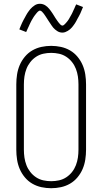

<svg xmlns="http://www.w3.org/2000/svg" viewBox="-20 -985 540 1013"><path d="M250 8Q224 8 198.5 2.5Q173 -3 150.5 -16Q128 -29 111 -49.5Q94 -70 84 -93.5Q74 -117 70 -143Q66 -169 66 -195V-540Q66 -566 70 -592Q74 -618 84 -641.5Q94 -665 111 -685.5Q128 -706 150.5 -719Q173 -732 198.5 -737.5Q224 -743 250 -743Q276 -743 301.5 -737.5Q327 -732 349.5 -719Q372 -706 389 -685.5Q406 -665 416 -641.5Q426 -618 430 -592Q434 -566 434 -540V-195Q434 -169 430 -143Q426 -117 416 -93.5Q406 -70 389 -49.5Q372 -29 349.5 -16Q327 -3 301.5 2.5Q276 8 250 8ZM250 -29Q271 -29 291.5 -33.5Q312 -38 329.5 -49.5Q347 -61 360 -77.5Q373 -94 380.5 -113.5Q388 -133 391 -153.5Q394 -174 394 -195V-540Q394 -561 391 -581.5Q388 -602 380.5 -621.5Q373 -641 360 -657.5Q347 -674 329.5 -685.5Q312 -697 291.5 -701.5Q271 -706 250 -706Q229 -706 208.5 -701.5Q188 -697 170.5 -685.5Q153 -674 140 -657.5Q127 -641 119.5 -621.5Q112 -602 109 -581.5Q106 -561 106 -540V-195Q106 -174 109 -153.5Q112 -133 119.5 -113.5Q127 -94 140 -77.5Q153 -61 170.5 -49.5Q188 -38 208.5 -33.5Q229 -29 250 -29ZM309 -813Q302 -813 295 -815Q288 -817 282 -821Q276 -825 270.5 -829.5Q265 -834 260.5 -839.5Q256 -845 252 -851Q248 -857 244 -863Q240 -869 236 -875Q232 -881 228 -887.5Q224 -894 219.5 -900.5Q215 -907 211.5 -912Q208 -917 202 -923Q196 -929 191 -929Q187 -929 184 -926.5Q181 -924 178 -921.5Q175 -919 171.5 -914Q168 -909 166 -907Q164 -905 162.5 -902.5Q161 -900 159 -897.5Q157 -895 155.5 -892Q154 -889 152 -886Q150 -883 148 -879.5Q146 -876 144 -872Q142 -868 140 -864Q138 -860 136 -855.5Q134 -851 132 -846.5Q130 -842 127.5 -837Q125 -832 123 -827Q121 -822 118 -816L82 -830Q86 -840 89.5 -848.5Q93 -857 96.5 -864.5Q100 -872 104 -879.5Q108 -887 111.5 -893Q115 -899 118 -905Q121 -911 124.5 -916Q128 -921 131.5 -926Q135 -931 140 -937Q145 -943 150.5 -947.5Q156 -952 162.5 -956.5Q169 -961 176 -963Q183 -965 191 -965Q198 -965 205 -963Q212 -961 218 -957.5Q224 -954 229.5 -949Q235 -944 239.5 -938.5Q244 -933 248 -927.5Q252 -922 256 -916Q260 -910 264 -903.5Q268 -897 272 -890.5Q276 -884 280.5 -878Q285 -872 288.5 -867Q292 -862 298 -856Q304 -850 309 -850Q313 -850 316 -852.5Q319 -855 322 -857.5Q325 -860 328.5 -864.5Q332 -869 334 -871Q336 -873 337.5 -875.5Q339 -878 341 -880.5Q343 -883 344.5 -886Q346 -889 348 -892.5Q350 -896 352 -899.5Q354 -903 356 -906.5Q358 -910 360 -914Q362 -918 364 -922.5Q366 -927 368 -931.5Q370 -936 372.5 -941Q375 -946 377 -951.5Q379 -957 382 -962L418 -948Q414 -939 410.5 -930Q407 -921 403.5 -913.5Q400 -906 396 -899Q392 -892 388.5 -885.5Q385 -879 382 -873Q379 -867 375.5 -862Q372 -857 368.5 -852Q365 -847 360 -841Q355 -835 349.5 -830.5Q344 -826 337.5 -822Q331 -818 324 -815.5Q317 -813 309 -813Z"/></svg>

Font: Iosevka Curly Slab Extralight
Style: Regular
Weight: 200
Monospace: yes
Designer: Belleve Invis
Foundry: Belleve Invis
Version: Version 22.1.2; ttfautohint (v1.8.4)